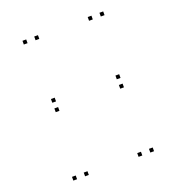

<svg xmlns="http://www.w3.org/2000/svg" viewBox="-135 -849 890 968"><g transform="rotate(-20 310.0 -365.0)"><path d="M176.5 -720V-740H156.5V-720ZM113.5 -720V-740H93.5V-720ZM113.5 10V-10H93.5V10ZM176.5 10V-10H156.5V10ZM526.5 -720V-740H506.5V-720ZM463.5 -720V-740H443.5V-720ZM463.5 10V-10H443.5V10ZM526.5 10V-10H506.5V10ZM494 -344.5V-364.5H474V-344.5ZM494 -395V-415H474V-395ZM148 -395V-415H128V-395ZM148 -344.5V-364.5H128V-344.5Z"/></g></svg>

Font: Monaspace Argon Dots Var
Style: Regular
Weight: 400
Designer: Riley Cran and the Lettermatic Team
Version: Version 1.100 (Monaspace Argon Dots)